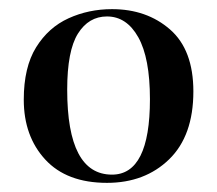

<svg xmlns="http://www.w3.org/2000/svg" viewBox="-20 -762 475 420"><path d="M214 -362Q126 -362 79 -413Q32 -464 32 -544Q32 -615 59 -658.5Q86 -702 130 -722Q174 -742 225 -742Q301 -742 352 -697.5Q403 -653 403 -562Q403 -465 350 -413.5Q297 -362 214 -362ZM225 -380Q308 -380 308 -545Q308 -635 282.5 -680.5Q257 -726 214 -726Q174 -726 150.5 -688.5Q127 -651 127 -566Q127 -380 225 -380Z"/></svg>

Font: Literata 72pt Medium
Style: Regular
Weight: 500
Designer: Latin by Veronika Burian and Jose Scaglione. Greek by Irene Vlachou. Cyrillic by Vera Evstafieva.
Foundry: TypeTogether
Version: Version 3.002